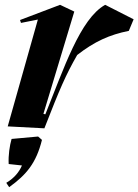

<svg xmlns="http://www.w3.org/2000/svg" viewBox="-20 -528 574 796"><path d="M164 4C228 -160 252 -216 300 -300C372 -356 434 -384 514 -400L534 -448L416 -508C312 -450 244 -242 168 -54L160 -56L288 -480L229 -508L63 -445L67 -433L137 -447L12 -4ZM6 230 18 248C90 196 130 148 154 52L138 38L28 48C20 76 14 116 16 152L71 158C59 186 39 210 6 230Z"/></svg>

Font: Mazius Display Extra Italic
Style: Bold
Weight: 700
Italic angle: -17°
Designer: Alberto Casagrande & Collletttivo
Foundry: Collletttivo
Version: Version 2.000;Glyphs 3.2 (3217)